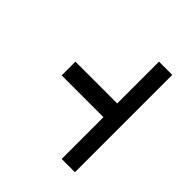

<svg xmlns="http://www.w3.org/2000/svg" viewBox="-37 -720 801 801"><g transform="rotate(-45 364.0 -319.5)"><path d="M650.9 -235.4H404.3V-481.9H323.2V-235.4H76.7V-157.2H650.9Z"/></g></svg>

Font: SG Kara Light
Style: Regular
Weight: 400
Designer: Damoon Khanjanzadeh
Version: Version 1.000